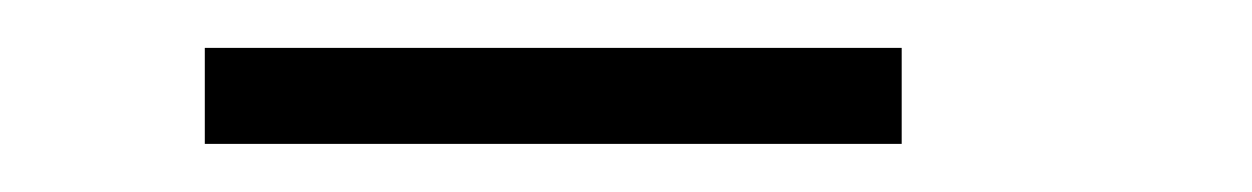

<svg xmlns="http://www.w3.org/2000/svg" viewBox="-20 -696 528 81"><path d="M360.4 -635.3H66.4V-675.8H360.4Z"/></svg>

Font: Heebo ExtraLight
Style: Regular
Weight: 250
Designer: Oded Ezer
Foundry: Ezer Type House
Version: Version 3.100